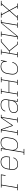

<svg xmlns="http://www.w3.org/2000/svg" viewBox="2608 -3186 783 6040"><g transform="rotate(-90 3000.0 -166.5)"><path d="M35 0V-19H106L188 -511H119V-530H533L509 -385H488L509 -511H209L127 -19H222V0Z M848 8Q819 8 790.5 2Q762 -4 739.5 -19.5Q717 -35 702 -58Q687 -81 680 -108Q673 -135 673.5 -164.5Q674 -194 679 -223L697 -333Q702 -361 711 -387.5Q720 -414 735.5 -438.5Q751 -463 773 -483Q795 -503 821 -515.5Q847 -528 875 -533Q903 -538 930 -538Q959 -538 987 -531.5Q1015 -525 1037 -510Q1059 -495 1074 -471.5Q1089 -448 1095.5 -421Q1102 -394 1101.5 -365Q1101 -336 1096 -307L1088 -256H705L700 -220Q695 -194 694.5 -167.5Q694 -141 699.5 -117Q705 -93 718.5 -72Q732 -51 751.5 -36.5Q771 -22 796.5 -16.5Q822 -11 848 -11Q878 -11 909 -16.5Q940 -22 968 -38Q996 -54 1017 -80Q1038 -106 1045 -137H1066Q1058 -102 1035.5 -72.5Q1013 -43 982 -24.5Q951 -6 916.5 1Q882 8 848 8ZM1070 -274 1076 -310Q1080 -336 1080.5 -362Q1081 -388 1075.5 -412.5Q1070 -437 1057.5 -458Q1045 -479 1025 -493Q1005 -507 980 -513Q955 -519 929 -519Q904 -519 879 -514.5Q854 -510 830 -498Q806 -486 786 -467.5Q766 -449 752 -426.5Q738 -404 730 -379.5Q722 -355 718 -330L709 -274Z M1148 205V186H1219L1335 -511H1266V-530H1359L1341 -425Q1356 -452 1377 -474.5Q1398 -497 1424 -511.5Q1450 -526 1479 -532Q1508 -538 1536 -538Q1565 -538 1592.5 -531.5Q1620 -525 1641.5 -509Q1663 -493 1677 -469.5Q1691 -446 1697 -419.5Q1703 -393 1702 -364Q1701 -335 1696 -307L1678 -197Q1673 -170 1664.5 -143Q1656 -116 1640.5 -92Q1625 -68 1603 -48Q1581 -28 1555 -15Q1529 -2 1502 3Q1475 8 1447 8Q1418 8 1390 0.5Q1362 -7 1341 -24.5Q1320 -42 1307.5 -67Q1295 -92 1291 -120L1240 186H1334V205ZM1447 -11Q1472 -11 1497 -15.5Q1522 -20 1545.5 -32Q1569 -44 1589 -62.5Q1609 -81 1623 -103.5Q1637 -126 1645 -150.5Q1653 -175 1657 -200L1676 -310Q1680 -336 1680.5 -362Q1681 -388 1675.5 -412Q1670 -436 1657.5 -457.5Q1645 -479 1625.5 -493Q1606 -507 1581 -513Q1556 -519 1530 -519Q1506 -519 1481 -514.5Q1456 -510 1433 -497.5Q1410 -485 1391 -466.5Q1372 -448 1358.5 -426Q1345 -404 1337.5 -380Q1330 -356 1326 -331L1308 -221Q1303 -196 1302 -170Q1301 -144 1306 -120Q1311 -96 1322.5 -74.5Q1334 -53 1353 -38Q1372 -23 1396.5 -17Q1421 -11 1447 -11Z M1766 0V-19H1837L1919 -511H1850V-530H1953L2073 -180L2310 -530H2409V-511H2338L2256 -19H2325V0H2164V-19H2235L2317 -509L2081 -159H2060L1940 -509L1858 -19H1927V0Z M2615 8Q2593 8 2571.5 5Q2550 2 2531 -7Q2512 -16 2497.5 -30.5Q2483 -45 2474.5 -64Q2466 -83 2464.5 -105Q2463 -127 2467 -149Q2471 -173 2483.5 -197Q2496 -221 2517 -237.5Q2538 -254 2562 -264Q2586 -274 2611.5 -279.5Q2637 -285 2661.5 -287Q2686 -289 2711 -289H2864L2873 -344Q2877 -368 2877 -391Q2877 -414 2870 -435Q2863 -456 2848.5 -473Q2834 -490 2815 -500.5Q2796 -511 2773 -515Q2750 -519 2727 -519Q2697 -519 2666.5 -513.5Q2636 -508 2608.5 -492.5Q2581 -477 2560.5 -451Q2540 -425 2534 -394H2513Q2520 -429 2541.5 -458.5Q2563 -488 2594 -506.5Q2625 -525 2659.5 -531.5Q2694 -538 2727 -538Q2753 -538 2779 -533.5Q2805 -529 2827 -517.5Q2849 -506 2865 -487Q2881 -468 2889 -444.5Q2897 -421 2897.5 -394.5Q2898 -368 2894 -341L2840 -19H2909V0H2816L2835 -112Q2819 -83 2794.5 -59Q2770 -35 2740 -19.5Q2710 -4 2678.5 2Q2647 8 2615 8ZM2616 -11Q2643 -11 2669.5 -15.5Q2696 -20 2722 -31Q2748 -42 2771 -60Q2794 -78 2810.5 -101Q2827 -124 2836.5 -150Q2846 -176 2850 -203L2861 -270H2711Q2694 -270 2677.5 -269.5Q2661 -269 2644 -266.5Q2627 -264 2610 -260Q2593 -256 2576.5 -249.5Q2560 -243 2544.5 -233.5Q2529 -224 2516.5 -211Q2504 -198 2497 -181.5Q2490 -165 2488 -148Q2484 -129 2485.5 -110Q2487 -91 2494 -74Q2501 -57 2514 -44.5Q2527 -32 2543 -24Q2559 -16 2578 -13.5Q2597 -11 2616 -11Z M2982 0V-19H3053L3135 -511H3066V-530H3227V-511H3156L3118 -286H3464L3501 -511H3432V-530H3593V-511H3522L3440 -19H3509V0H3348V-19H3419L3461 -268H3115L3074 -19H3143V0Z M3844 8Q3815 8 3787 1.5Q3759 -5 3737 -20.5Q3715 -36 3700.5 -59Q3686 -82 3679.5 -109Q3673 -136 3673.5 -165Q3674 -194 3679 -223L3697 -333Q3702 -360 3710.5 -387Q3719 -414 3734.5 -438.5Q3750 -463 3771.5 -483Q3793 -503 3818.5 -515.5Q3844 -528 3872 -533Q3900 -538 3927 -538Q3954 -538 3980 -533Q4006 -528 4028 -515.5Q4050 -503 4066 -482.5Q4082 -462 4089 -438L4104 -530H4125L4095 -349H4074Q4080 -383 4075 -416.5Q4070 -450 4049.5 -474.5Q4029 -499 3997 -509Q3965 -519 3931 -519Q3906 -519 3880.5 -514.5Q3855 -510 3831 -498.5Q3807 -487 3787 -468.5Q3767 -450 3752.5 -427.5Q3738 -405 3730 -380Q3722 -355 3718 -330L3700 -220Q3695 -194 3694.5 -168Q3694 -142 3699 -118Q3704 -94 3716.5 -72.5Q3729 -51 3748.5 -37Q3768 -23 3793 -17Q3818 -11 3844 -11Q3866 -11 3889 -14.5Q3912 -18 3934 -27Q3956 -36 3975.5 -51Q3995 -66 4009.5 -85Q4024 -104 4033.5 -126Q4043 -148 4047 -171H4068Q4063 -145 4053 -121Q4043 -97 4027 -75.5Q4011 -54 3989.5 -37.5Q3968 -21 3943.5 -10.5Q3919 0 3894 4Q3869 8 3844 8Z M4219 0V-19H4291L4372 -511H4303V-530H4464V-511H4393L4354 -274H4412L4702 -530H4725L4724 -524L4725 -530H4793V-511H4710L4431 -265L4628 -19H4709V0H4637L4638 -7L4637 0H4618L4478 -174L4413 -256H4351L4312 -19H4380V0Z M4782 0V-19H4853L4935 -511H4866V-530H5027V-511H4956L4874 -18L5295 -530H5393V-511H5322L5240 -19H5309V0H5148V-19H5219L5301 -512L4881 0Z M5382 0V-19H5461L5676 -266L5543 -511H5466V-530H5627V-511H5568L5690 -282L5888 -511H5832V-530H5993V-511H5914L5699 -264L5832 -19H5909V0H5748V-19H5807L5686 -248L5487 -19H5543V0Z"/></g></svg>

Font: Iosevka Slab ThExObl
Style: Regular
Weight: 100
Width: 7
Italic angle: -9°
Monospace: yes
Designer: Belleve Invis
Foundry: Belleve Invis
Version: Version 11.1.1; ttfautohint (v1.8.3)